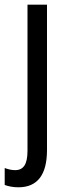

<svg xmlns="http://www.w3.org/2000/svg" viewBox="-46 -557 291 817"><path d="M32 240Q15 240 -0.5 237Q-16 234 -26 230V158Q-15 162 -4 164.5Q7 167 19 167Q45 167 58 147.5Q71 128 71 84V-537H154V81Q154 240 32 240Z"/></svg>

Font: Noto Sans Gurmukhi Condensed
Style: Regular
Weight: 400
Width: 3
Designer: Jelle Bosma - Monotype Design Team
Foundry: Monotype Imaging Inc.
Version: Version 2.004; ttfautohint (v1.8.4.7-5d5b)